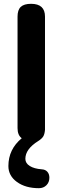

<svg xmlns="http://www.w3.org/2000/svg" viewBox="-20 -731 328 1007"><path d="M184 256Q114 256 69 223.5Q24 191 24 140Q24 52 94 -6Q72 -22 72 -59V-644Q72 -679 89 -695Q106 -711 143 -711Q216 -711 216 -644V-59Q216 -54 216 -50Q214 -27 206.5 -15Q199 -3 180 9Q113 51 113 102Q113 125 136 139.5Q159 154 199 157Q218 158 228.5 170Q239 182 239 201Q239 225 223.5 240.5Q208 256 184 256Z"/></svg>

Font: Madimi One
Style: Regular
Weight: 400
Designer: Taurai Valerie Mtake, Mirko Velimirovic
Foundry: TaVaTake
Version: Version 1.000; ttfautohint (v1.8.4.7-5d5b)